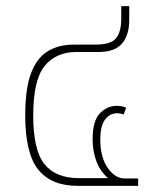

<svg xmlns="http://www.w3.org/2000/svg" viewBox="-20 -604 527 624"><path d="M232 0Q147 0 104.5 -52.5Q62 -105 62 -229Q62 -315 80.5 -365Q99 -415 134.5 -437Q170 -459 220 -459H290Q340 -459 357 -479.5Q374 -500 374 -543V-584H400V-539Q400 -490 376.5 -462.5Q353 -435 301 -435H228Q162 -435 125 -389.5Q88 -344 88 -228Q88 -116 124.5 -70.5Q161 -25 237 -25H331Q305 -48 293 -80.5Q281 -113 281 -152Q281 -211 304.5 -235.5Q328 -260 359 -260Q377 -260 390 -254L382 -232Q377 -234 371 -235Q365 -236 361 -236Q337 -236 321.5 -215.5Q306 -195 306 -150Q306 -93 330 -58.5Q354 -24 385 -24H429V0Z"/></svg>

Font: Noto Sans Thai SemCond Thin
Style: Regular
Weight: 100
Width: 4
Designer: Monotype Design Team
Foundry: Monotype Imaging Inc.
Version: Version 2.002; ttfautohint (v1.8.4.7-5d5b)